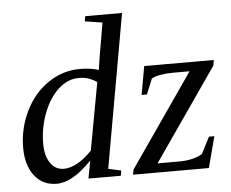

<svg xmlns="http://www.w3.org/2000/svg" viewBox="-51 -753 990 822"><g transform="rotate(-5 444.5 -342.0)"><path d="M382.3 -459.5Q384.3 -482.9 415.5 -660.2L340.3 -671.9L344.2 -693.8H502.4L385.3 -34.2L440.4 -22L436.5 0H297.4L311.5 -76.2Q229 10.3 160.6 10.3Q100.6 10.3 65.4 -34.9Q30.3 -80.1 30.3 -154.8Q30.3 -238.3 66.2 -311.8Q102.1 -385.3 164.6 -428Q227.1 -470.7 301.8 -470.7Q347.7 -470.7 382.3 -459.5ZM371.1 -408.7Q354 -419.9 335.9 -426.3Q317.9 -432.6 292 -432.6Q246.1 -432.6 206.1 -396.5Q166 -360.4 141.6 -296.9Q117.2 -233.4 117.2 -165.5Q117.2 -113.3 138.7 -82Q160.2 -50.8 196.8 -50.8Q224.1 -50.8 256.1 -68.6Q288.1 -86.4 317.9 -118.7ZM488.8 0 493.2 -22 768.6 -419.9H695.8Q668.5 -419.9 642.6 -415.3Q616.7 -410.6 605 -402.8L578.1 -336.9H555.2L577.1 -459H876L872.1 -435.1L597.7 -39.1H693.8Q721.2 -39.1 747.1 -45.2Q772.9 -51.3 790 -62L827.1 -133.8H850.1L814.9 0Z"/></g></svg>

Font: Tinos
Style: Italic
Weight: 400
Italic angle: -16.333°
Designer: Steve Matteson
Foundry: Monotype Imaging Inc.
Version: Version 1.32